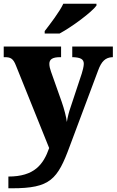

<svg xmlns="http://www.w3.org/2000/svg" viewBox="-22 -786 626 1031"><path d="M218 -619V-606H298C365 -642 471 -721 496 -756V-766H318C297 -721 247 -657 218 -619ZM23 162V225H43C248 225 287 178 353 -2L505 -408C523 -457 544 -477 581 -479H584V-536H366V-479H371C410 -477 428 -469 428 -443C428 -430 421 -403 417 -391L356 -207C349 -187 342 -162 337 -131C334 -157 323 -200 309 -240L252 -401C247 -415 243 -430 243 -443C243 -467 259 -479 301 -479H306V-536H-2V-479H3C35 -479 49 -472 64 -433L242 9C211 97 163 162 23 162Z"/></svg>

Font: Noto Serif Myanmar ExtraBold
Style: Regular
Weight: 800
Designer: Ben Mitchell and the Monotype Design Team
Foundry: Monotype Imaging Inc.
Version: Version 2.106